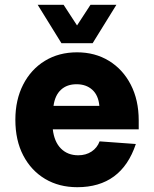

<svg xmlns="http://www.w3.org/2000/svg" viewBox="-20 -768 640 800"><path d="M302 12Q226 12 168 -22.5Q110 -57 77 -120Q44 -183 44 -269Q44 -352 76.5 -415.5Q109 -479 167 -514.5Q225 -550 301 -550Q376 -550 434 -514.5Q492 -479 525 -415Q558 -351 558 -266V-229H200Q206 -177 234 -149Q262 -121 306 -121Q338 -121 361.5 -136.5Q385 -152 395 -179L546 -168Q486 12 302 12ZM203 -327H394Q390 -371 364.5 -394Q339 -417 299 -417Q259 -417 234 -394Q209 -371 203 -327ZM137 -748H245L301 -662L357 -748H465L366 -588H236Z"/></svg>

Font: Geist Mono ExtraBold
Style: Regular
Weight: 800
Monospace: yes
Designer: Basement.studio, Andrés Briganti, Mateo Zaragoza
Foundry: Basement.studio, Vercel, Andrés Briganti, Guido Ferreyra, Mateo Zaragoza
Version: Version 1.500; ttfautohint (v1.8.4.7-5d5b)